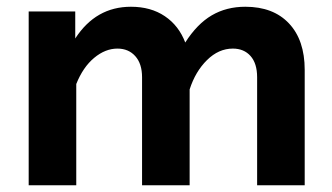

<svg xmlns="http://www.w3.org/2000/svg" viewBox="-20 -549 983 569"><path d="M65 0V-515H203V-435Q264 -529 368 -529Q427 -529 468.5 -501Q510 -473 529 -423Q564 -478 607.5 -503.5Q651 -529 707 -529Q790 -529 836.5 -479.5Q883 -430 883 -342V0H742V-320Q742 -361 722.5 -383Q703 -405 670 -405Q628 -405 593.5 -371Q559 -337 542 -284V0H401V-320Q401 -360 381 -382.5Q361 -405 328 -405Q292 -405 259 -377.5Q226 -350 206 -300V0Z"/></svg>

Font: Secular One
Style: Regular
Weight: 400
Designer: Michal Sahar
Foundry: Hagilda
Version: Version 1.002; ttfautohint (v1.8.4.7-5d5b);gftools[0.9.29]